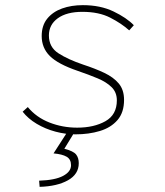

<svg xmlns="http://www.w3.org/2000/svg" viewBox="-20 -510 640 746"><path d="M273 12Q235 12 195.5 1.5Q156 -9 122.5 -29Q89 -49 68 -76L88 -94Q121 -54 172 -34Q223 -14 280 -14Q345 -14 389.5 -39Q434 -64 434 -120Q434 -151 414 -171Q394 -191 359.5 -205.5Q325 -220 281 -235Q205 -261 173.5 -292.5Q142 -324 142 -370Q142 -411 163.5 -437.5Q185 -464 221 -477Q257 -490 302 -490Q370 -490 421 -465.5Q472 -441 500 -412L482 -392Q452 -419 408 -441.5Q364 -464 300 -464Q239 -464 204.5 -439Q170 -414 170 -372Q170 -327 207 -303Q244 -279 303 -259Q349 -244 385 -227Q421 -210 441.5 -185.5Q462 -161 462 -122Q462 -73 436.5 -43.5Q411 -14 368 -1Q325 12 273 12ZM134 216 132 192Q194 190 225 173.5Q256 157 256 132Q256 109 239 99Q222 89 188 86L246 -4H274L230 68Q265 77 275.5 90Q286 103 286 124Q286 167 244 190.5Q202 214 134 216Z"/></svg>

Font: Source Code Pro ExtraLight ExtraLight
Style: Italic
Weight: 250
Italic angle: -11°
Monospace: yes
Version: Version 1.016;hotconv 1.0.116;makeotfexe 2.5.65601